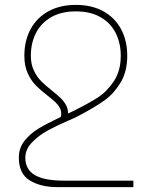

<svg xmlns="http://www.w3.org/2000/svg" viewBox="-20 -558 607 781"><path d="M227.5 -82.5Q229 -89.8 229 -95.7Q229 -109.9 221.9 -121.6Q214.8 -133.3 204.6 -143.1Q194.3 -152.8 174.3 -168.5Q145 -190.9 125.7 -210.4Q106.4 -230 92.8 -260Q79.1 -290 79.1 -331.1Q79.1 -392.1 104.2 -439Q129.4 -485.8 176.8 -512Q224.1 -538.1 288.6 -538.1Q353.5 -538.1 400.6 -512Q447.8 -485.8 472.7 -439Q497.6 -392.1 497.6 -331.1Q497.6 -267.1 470.7 -222.4Q443.8 -177.7 406.2 -150.6Q368.7 -123.5 308.1 -91.3L296.9 -85.4Q282.2 -77.6 257.8 -67.4Q208.5 -45.9 173.1 -26.6Q137.7 -7.3 110.4 21Q83 49.3 83 83.5Q83 131.3 121.6 154.1Q160.2 176.8 239.3 176.8H522.5V203.1H213.4Q145 203.1 100.8 175.8Q56.6 148.4 56.6 83Q56.6 43.9 79.8 14.6Q103 -14.6 136.5 -34.9Q169.9 -55.2 227.5 -82.5ZM192.4 -188.5Q214.4 -170.9 227.1 -158.7Q239.7 -146.5 248.3 -131.1Q256.8 -115.7 256.8 -96.7V-96.2Q265.6 -100.1 283.2 -108.9Q341.8 -138.2 378.2 -161.6Q414.6 -185.1 442.9 -227.3Q471.2 -269.5 471.2 -331.1Q471.2 -383.3 450.4 -424.1Q429.7 -464.8 388.7 -488.3Q347.7 -511.7 288.6 -511.7Q229.5 -511.7 188.5 -488.3Q147.5 -464.8 126.5 -424.1Q105.5 -383.3 105.5 -331.1Q105.5 -296.9 117.7 -271.2Q129.9 -245.6 147 -228.3Q164.1 -210.9 192.4 -188.5Z"/></svg>

Font: Mardoto Thin
Style: Regular
Weight: 250
Designer: Christian Robertson, Vahan Hovhannisyan
Foundry: Google
Version: Version 1.000